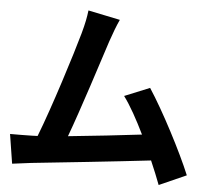

<svg xmlns="http://www.w3.org/2000/svg" viewBox="-56 -847 1029 952"><g transform="rotate(5 458.5 -371.0)"><path d="M12 -143 35 3C67 -1 104 -6 129 -9C255 -22 558 -54 720 -73C739 -30 755 11 768 45L903 -15C857 -127 755 -323 684 -431L559 -380C592 -336 629 -269 664 -197C563 -185 421 -169 299 -157C349 -291 430 -545 462 -643C477 -687 491 -724 505 -754L346 -787C342 -753 336 -722 322 -671C293 -567 207 -293 149 -145L122 -144C89 -143 46 -143 12 -143Z"/></g></svg>

Font: GenEiGothic-pro-Regular
Style: Bold
Weight: 700
Designer: Ryoko NISHIZUKA (kana & ideographs); Paul D. Hunt (Latin, Greek & Cyrillic); Wenlong ZHANG (bopomofo); Sandoll Communica
Foundry: Adobe Systems Incorporated; o_tamon
Version: Version 1.000.140830